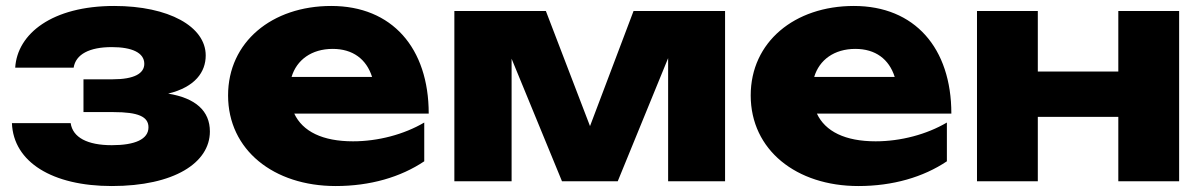

<svg xmlns="http://www.w3.org/2000/svg" viewBox="-20 -608 4031 644"><path d="M355 16C564 16 684 -62 684 -167C684 -236 636 -279 544 -294C635 -316 670 -367 670 -422C670 -519 546 -588 363 -588C155 -588 38 -495 31 -381H227C234 -426 280 -450 355 -450C423 -450 464 -431 464 -394C464 -362 431 -342 358 -342H260V-232H361C443 -232 478 -217 478 -181C478 -141 433 -121 355 -121C273 -121 224 -147 217 -195H20C25 -64 156 16 355 16Z M1106 16C1222 16 1324 -14 1403 -67V-197C1335 -157 1248 -134 1164 -134C1062 -134 995 -167 967 -227H1418C1418 -447 1295 -588 1091 -588C892 -588 745 -467 745 -288C745 -105 898 16 1106 16ZM1096 -444C1163 -444 1209 -410 1228 -350H958C975 -407 1025 -444 1096 -444Z M1696 0V-411L1865 0H2052L2221 -413V0H2412V-571H2105L1959 -185L1811 -571H1504V0Z M2859 16C2975 16 3077 -14 3156 -67V-197C3088 -157 3001 -134 2917 -134C2815 -134 2748 -167 2720 -227H3171C3171 -447 3048 -588 2844 -588C2645 -588 2498 -467 2498 -288C2498 -105 2651 16 2859 16ZM2849 -444C2916 -444 2962 -410 2981 -350H2711C2728 -407 2778 -444 2849 -444Z M3257 0H3461V-216H3731V0H3935V-571H3731V-368H3461V-571H3257Z"/></svg>

Font: Bounded
Style: Bold
Weight: 700
Designer: Vlad Churkin
Version: Version 3.0